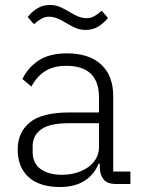

<svg xmlns="http://www.w3.org/2000/svg" viewBox="-20 -738 567 770"><path d="M445 0Q412 0 397 -17Q382 -34 380 -63V-81H375Q358 -38 319 -13Q280 12 220 12Q139 12 95 -27.5Q51 -67 51 -139Q51 -207 99.5 -247Q148 -287 259 -287H377V-347Q377 -474 246 -474Q195 -474 161 -452.5Q127 -431 106 -391L70 -421Q91 -466 134.5 -495Q178 -524 248 -524Q338 -524 386 -479Q434 -434 434 -353V-50H503V0ZM228 -37Q259 -37 286 -45Q313 -53 333.5 -67.5Q354 -82 365.5 -102.5Q377 -123 377 -149V-244H257Q180 -244 145.5 -219.5Q111 -195 111 -152V-128Q111 -83 143 -60Q175 -37 228 -37ZM324 -618Q301 -618 283 -626Q265 -634 245 -646Q222 -660 206.5 -665.5Q191 -671 177 -671Q160 -671 146 -663Q132 -655 116 -641L91 -670Q107 -690 129 -704Q151 -718 180 -718Q203 -718 221 -710Q239 -702 259 -690Q282 -676 297.5 -670.5Q313 -665 327 -665Q344 -665 358 -673Q372 -681 388 -695L413 -666Q397 -646 375 -632Q353 -618 324 -618Z"/></svg>

Font: IBM Plex Sans Arabic Light
Style: Regular
Weight: 300
Designer: Mike Abbink, Paul van der Laan, Pieter van Rosmalen, Wael Morcos, Khajak Apelian
Foundry: Bold Monday
Version: Version 1.2